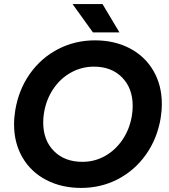

<svg xmlns="http://www.w3.org/2000/svg" viewBox="-20 -910 830 942"><path d="M49 -300Q49 -334 55 -370Q72 -471 127 -548.5Q182 -626 265 -669Q348 -712 446 -712Q542 -712 616.5 -673Q691 -634 732.5 -563Q774 -492 774 -400Q774 -365 768 -329Q751 -229 696 -151.5Q641 -74 558.5 -31Q476 12 378 12Q282 12 207 -27Q132 -66 90.5 -137Q49 -208 49 -300ZM192 -309Q192 -222 244.5 -169Q297 -116 384 -116Q444 -116 495 -144.5Q546 -173 581 -224.5Q616 -276 627 -342Q631 -365 631 -391Q631 -477 579 -530Q527 -583 441 -583Q381 -583 329 -554.5Q277 -526 242 -474.5Q207 -423 196 -357Q192 -334 192 -309ZM336 -890H483L566 -751H436Z"/></svg>

Font: Oak Sans
Style: Bold Italic
Weight: 700
Italic angle: -9.5°
Foundry: Erik Kennedy, Walven
Version: Version 1.000